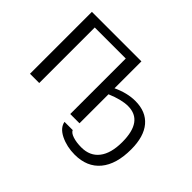

<svg xmlns="http://www.w3.org/2000/svg" viewBox="-165 -941 1423 1423"><g transform="rotate(45 546.5 -229.5)"><path d="M506 0V-582H181V0H84V-649H603V-367Q695 -410 779 -410Q891 -410 951 -339Q1011 -268 1011 -134Q1011 22 941 106Q871 190 742 190Q660 190 592 157Q526 124 517 71H603Q611 92 649 104.5Q687 117 739 117Q829 117 877.5 54.5Q926 -8 926 -125Q926 -345 767 -345Q700 -345 603 -304V0Z"/></g></svg>

Font: Play
Style: Regular
Weight: 400
Designer: Jonas Hecksher (Cyrillic expansion: Cyreal)
Foundry: Jonas Hecksher, Playtype, e-types AS
Version: Version 2.101; ttfautohint (v1.5.65-e2d9)